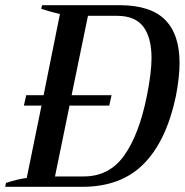

<svg xmlns="http://www.w3.org/2000/svg" viewBox="-23 -720 712 740"><path d="M669 -478Q669 -423 655 -350Q619 -178 531.5 -89Q444 0 294 0H-3L0 -15Q46 -30 80 -34L137 -313H69L78 -353H145L208 -666Q176 -673 136 -686L139 -700H437Q557 -700 613 -644Q669 -588 669 -478ZM561 -496Q561 -575 529.5 -617Q498 -659 428 -659H316L253 -353H407L398 -313H245L189 -40H300Q398 -40 455.5 -120.5Q513 -201 543 -350Q561 -440 561 -496Z"/></svg>

Font: Trirong Medium
Style: Italic
Weight: 500
Italic angle: -12°
Designer: Katatrad Team
Foundry: CadsonDemak
Version: Version 1.001